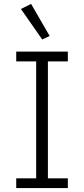

<svg xmlns="http://www.w3.org/2000/svg" viewBox="-20 -962 430 982"><path d="M196 -760 234 -778 139 -942 87 -916ZM327 0V-50H225V-648H327V-698H63V-648H165V-50H63V0Z"/></svg>

Font: IBM Plex Arabic Light
Style: Regular
Weight: 300
Designer: Mike Abbink, Paul van der Laan, Pieter van Rosmalen, Wael Morcos, Khajak Apelian
Foundry: Bold Monday
Version: Version 1.0